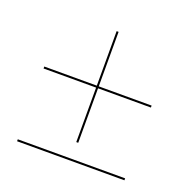

<svg xmlns="http://www.w3.org/2000/svg" viewBox="-82 -605 543 553"><g transform="rotate(20 189.5 -328.0)"><path d="M25 -353H186V-186H192V-353H354V-359H192V-526H186V-359H25ZM25 -136V-130H354V-136Z"/></g></svg>

Font: Moniqa Black
Style: Regular
Weight: 900
Designer: Rajesh Rajput
Foundry: Rajesh Rajput
Version: Version 1.000